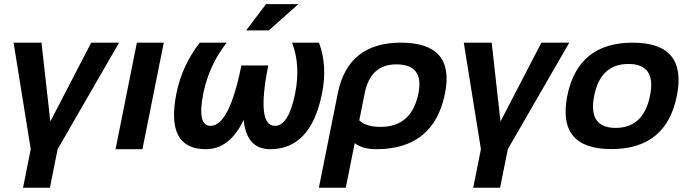

<svg xmlns="http://www.w3.org/2000/svg" viewBox="-20 -718 3325 924"><path d="M45.4 -512.7H179.7L222.2 -133.3L418.9 -512.7H553.2L257.3 0L220.2 185.5H90.8L127.9 0Z M768.1 -512.7 665.5 0H536.1L638.7 -512.7Z M941.4 -512.7H1070.8Q985.4 -402.8 958.5 -268.6Q927.2 -112.3 993.2 -112.3Q1083.5 -112.3 1141.6 -402.8H1271Q1212.9 -112.3 1303.2 -112.3Q1369.1 -112.3 1400.4 -268.6Q1427.2 -402.8 1385.7 -512.7H1515.1Q1556.6 -402.8 1529.8 -268.6Q1476.1 0 1280.8 0Q1166 0 1152.8 -141.1Q1085.4 0 970.7 0Q775.4 0 829.1 -268.6Q856 -402.8 941.4 -512.7ZM1260.3 -698.2H1416L1273.9 -571.8H1164.6Z M1709 -138.7Q1741.2 -107.4 1811.5 -107.4Q1961.4 -107.4 1993.7 -268.6Q2021.5 -408.2 1887.2 -408.2Q1762.7 -408.2 1734.9 -268.6ZM1909.2 -512.7Q2170.4 -512.7 2121.6 -268.6Q2067.9 0 1790.5 0Q1724.1 0 1687 -29.3L1644 185.5H1514.6L1605.5 -268.6Q1654.3 -512.7 1909.2 -512.7Z M2211.9 -512.7H2346.2L2388.7 -133.3L2585.4 -512.7H2719.7L2423.8 0L2386.7 185.5H2257.3L2294.4 0Z M2942.9 -102.5Q3077.1 -102.5 3108.4 -258.3Q3138.7 -410.2 3004.4 -410.2Q2870.1 -410.2 2839.8 -258.3Q2808.6 -102.5 2942.9 -102.5ZM2710 -256.3Q2761.2 -512.7 3024.9 -512.7Q3288.6 -512.7 3237.3 -256.3Q3186 -0.5 2922.4 -0.5Q2659.7 -0.5 2710 -256.3Z"/></svg>

Font: Sansation
Style: Bold Italic
Weight: 700
Designer: Bernd Montag
Version: Version 1.301